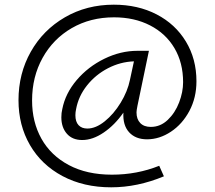

<svg xmlns="http://www.w3.org/2000/svg" viewBox="-20 -623 918 820"><path d="M59 -195Q59 -309 111.5 -402Q164 -495 257 -549Q350 -603 466 -603Q569 -603 649 -561.5Q729 -520 774 -445.5Q819 -371 819 -276Q819 -206 789 -149.5Q759 -93 710 -60.5Q661 -28 608 -28Q559 -28 531.5 -58Q504 -88 507 -142Q470 -89 423 -57Q376 -25 331 -25Q289 -25 265.5 -52Q242 -79 242 -122Q242 -141 246 -157Q259 -224 307.5 -281Q356 -338 425.5 -372Q495 -406 567 -406H616L567 -171Q563 -151 563 -143Q563 -114 579 -97.5Q595 -81 624 -81Q665 -81 696.5 -111Q728 -141 745 -185.5Q762 -230 762 -272Q762 -355 725 -417.5Q688 -480 621 -514.5Q554 -549 467 -549Q366 -549 286.5 -503Q207 -457 162 -376Q117 -295 117 -194Q117 -102 157 -30.5Q197 41 274 82Q351 123 458 123Q565 123 660 85L680 130Q567 177 455 177Q337 177 247 129Q157 81 108 -3.5Q59 -88 59 -195ZM535 -282 552 -361Q494 -359 441 -331.5Q388 -304 351.5 -258Q315 -212 305 -157Q302 -144 302 -131Q302 -103 315.5 -88.5Q329 -74 353 -74Q389 -74 427.5 -105Q466 -136 495.5 -184.5Q525 -233 535 -282Z"/></svg>

Font: LXGW Bright GB
Style: Italic
Weight: 400
Italic angle: -12°
Designer: Christian Thalmann (Catharsis Fonts)
Foundry: LXGW / Christian Thalmann (Catharsis Fonts) / Fontworks Inc.
Version: Version 5.510